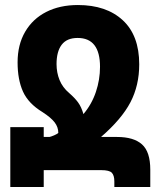

<svg xmlns="http://www.w3.org/2000/svg" viewBox="-20 -744 634 764"><path d="M312 -290Q345 -329 361.5 -378Q378 -427 378 -478Q378 -593 289 -593Q246 -593 225.5 -566Q205 -539 205 -489Q205 -455 217 -425.5Q229 -396 255 -374Q278 -354 291 -336Q304 -318 312 -290ZM177 -199Q185 -201 195.5 -205.5Q206 -210 212 -215Q212 -238 197.5 -257Q183 -276 149 -298Q93 -332 71.5 -379.5Q50 -427 50 -496Q50 -566 80 -617.5Q110 -669 164 -696.5Q218 -724 290 -724Q403 -724 468.5 -663.5Q534 -603 534 -488Q534 -404 499 -337Q464 -270 382 -199H446Q512 -199 545 -169.5Q578 -140 578 -69V0H435V-22Q435 -46 425 -56.5Q415 -67 383 -67H154V0H21V-238H154V-199Z"/></svg>

Font: Noto Sans Armenian Condensed ExtraBold
Style: Regular
Weight: 800
Width: 3
Designer: Monotype Design Team
Foundry: Monotype Imaging Inc.
Version: Version 2.008; ttfautohint (v1.8.4.7-5d5b)